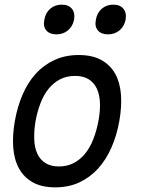

<svg xmlns="http://www.w3.org/2000/svg" viewBox="-20 -797 640 827"><path d="M218 10Q160 10 121.5 -11.5Q83 -33 62 -71Q41 -109 37 -161.5Q33 -214 44 -276Q55 -338 77.5 -390Q100 -442 134 -479.5Q168 -517 214.5 -538.5Q261 -560 319 -560Q378 -560 416.5 -538.5Q455 -517 476 -479.5Q497 -442 501 -390Q505 -338 494 -276Q483 -214 460 -161.5Q437 -109 402.5 -71Q368 -33 322 -11.5Q276 10 218 10ZM234 -80Q269 -80 297 -94.5Q325 -109 346 -134.5Q367 -160 381.5 -196.5Q396 -233 404 -276Q412 -319 410.5 -354.5Q409 -390 397 -415.5Q385 -441 362 -455.5Q339 -470 303 -470Q267 -470 239 -455.5Q211 -441 190 -415.5Q169 -390 155 -354Q141 -318 133 -275Q126 -232 127.5 -196Q129 -160 141 -134.5Q153 -109 176 -94.5Q199 -80 234 -80ZM445 -649Q416 -649 401.5 -666Q387 -683 393 -712Q398 -742 418.5 -759.5Q439 -777 468 -777Q497 -777 511.5 -759.5Q526 -742 521 -712Q515 -683 494.5 -666Q474 -649 445 -649ZM223 -649Q194 -649 179.5 -666Q165 -683 171 -712Q176 -742 196.5 -759.5Q217 -777 246 -777Q275 -777 289.5 -759.5Q304 -742 299 -712Q293 -683 272.5 -666Q252 -649 223 -649Z"/></svg>

Font: Maple Mono Normal NL
Style: Italic
Weight: 400
Italic angle: -10°
Monospace: yes
Designer: subframe7536
Version: Version 7.000